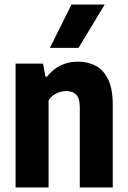

<svg xmlns="http://www.w3.org/2000/svg" viewBox="-20 -828 564 848"><path d="M48.8 0V-547H170.1L180.8 -489.2H187.6Q212.8 -521.9 247.3 -538.8Q281.8 -555.7 324.4 -555.7Q367.9 -555.7 402.7 -537.4Q437.5 -519 457.8 -477Q478 -435 478 -364.1V0H332.4V-353.3Q332.4 -395.1 315.9 -410.5Q299.4 -425.8 272.6 -425.8Q259 -425.8 244.5 -421.6Q230 -417.4 216.9 -408.4Q203.8 -399.3 194.5 -385V0ZM200.6 -616.6 295.7 -808H442.6L326.9 -616.6Z"/></svg>

Font: Encode Sans Condensed Thin
Style: Regular
Weight: 100
Width: 3
Designer: Multiple Designers
Foundry: Impallari Type
Version: Version 3.002